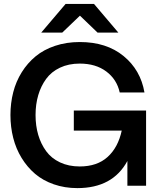

<svg xmlns="http://www.w3.org/2000/svg" viewBox="-20 -946 818 978"><path d="M374 12.2Q309.6 12.2 254.2 -7.1Q198.7 -26.4 158.7 -60.5Q118.7 -94.7 90.1 -141.4Q61.5 -188 47.4 -243.4Q33.2 -298.8 33.2 -359.9Q33.2 -420.9 47.4 -476.1Q61.5 -531.2 90.8 -578.1Q120.1 -625 161.6 -659.2Q203.1 -693.4 260.7 -712.6Q318.4 -731.9 386.2 -731.9Q522.5 -731.9 609.4 -660.6Q696.3 -589.4 715.8 -475.1H589.8Q575.2 -541.5 521.5 -581.8Q467.8 -622.1 386.2 -622.1Q329.6 -622.1 285.6 -601.3Q241.7 -580.6 215.1 -544.2Q188.5 -507.8 174.8 -461.2Q161.1 -414.6 161.1 -359.9Q161.1 -305.2 174.8 -258.8Q188.5 -212.4 215.1 -176Q241.7 -139.6 285.6 -118.9Q329.6 -98.1 386.2 -98.1Q474.6 -98.1 528.1 -146.5Q581.5 -194.8 600.1 -280.8H356V-382.8H724.1V0H628.9V-126Q554.2 12.2 374 12.2ZM189.9 -779.8 314 -925.8H459L583 -779.8H477.1L387.2 -866.2L296.9 -779.8Z"/></svg>

Font: Aspekta 550
Style: Regular
Weight: 550
Designer: Ivo Dolenc
Version: Version 2.000